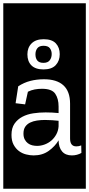

<svg xmlns="http://www.w3.org/2000/svg" viewBox="-32 -937 543 1170"><path d="M-12 -917H491V213H-12ZM63 -308 121 -301 138 -378Q158 -388 179.5 -392Q201 -396 224 -396Q284 -396 304.5 -366Q325 -336 325 -288V-248Q307 -250 286.5 -251Q266 -252 246 -252Q208 -252 171 -246.5Q134 -241 104.5 -225.5Q75 -210 56.5 -183.5Q38 -157 38 -115Q38 -79 51 -55Q64 -31 83.5 -16.5Q103 -2 127 4Q151 10 173 10Q227 10 265.5 -18Q304 -46 325 -82V-80Q326 -38 346.5 -14Q367 10 406 10Q422 10 437 6Q452 2 464 -5L463 -51Q449 -45 433 -45Q395 -45 395 -93V-305Q395 -380 354.5 -417Q314 -454 236 -454Q192 -454 153 -444Q114 -434 79 -411ZM332 -607Q332 -647 308.5 -672.5Q285 -698 234 -698Q186 -698 160.5 -672.5Q135 -647 135 -606Q135 -563 159.5 -538.5Q184 -514 233 -514Q283 -514 307.5 -540Q332 -566 332 -607ZM325 -167Q323 -140 311 -118Q299 -96 281 -80.5Q263 -65 240 -56.5Q217 -48 194 -48Q179 -48 164.5 -51.5Q150 -55 138 -64Q126 -73 118.5 -87.5Q111 -102 111 -123Q111 -149 122 -165Q133 -181 151.5 -190Q170 -199 193.5 -202.5Q217 -206 242 -206Q265 -206 285.5 -204.5Q306 -203 325 -201ZM283 -608Q283 -585 271 -569.5Q259 -554 233 -554Q207 -554 195.5 -568Q184 -582 184 -606Q184 -628 195.5 -643Q207 -658 233 -658Q261 -658 272 -643Q283 -628 283 -608Z"/></svg>

Font: Zilla Slab Regular Highlight
Style: Regular
Weight: 410
Designer: Typotheque Type Foundry
Foundry: Typotheque type foundry
Version: Version 1.0; 2017